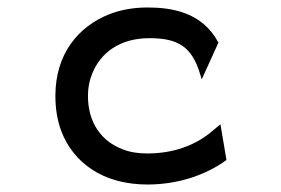

<svg xmlns="http://www.w3.org/2000/svg" viewBox="-20 -482 752 513"><path d="M519 -270 564 -369 562 -371C519 -449 440 -462 374 -462C337 -462 303 -456 272 -444C189 -411 128 -338 128 -226C128 -192 133 -160 144 -131C176 -48 254 11 374 11C460 11 533 -17 583 -53L585 -55L569 -150L539 -125C499 -94 444 -72 374 -72C350 -72 328 -75 308 -83C252 -104 215 -153 215 -226C215 -248 219 -268 227 -287C249 -340 299 -380 379 -380C455 -380 493 -358 515 -283Z"/></svg>

Font: Charger Monospace
Style: Regular
Weight: 400
Designer: Jasper
Foundry: Cannot Into Space Fonts
Version: Version 0.980